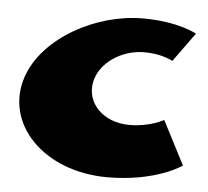

<svg xmlns="http://www.w3.org/2000/svg" viewBox="-40 -467 571 526"><g transform="rotate(5 245.5 -204.0)"><path d="M345 -333C394 -333 423 -316 423 -316L481 -396C481 -396 431 -425 333 -425C205 -425 62 -348 24 -238C-21 -107 97 17 273 17C408 17 477 -33 477 -33L415 -153C415 -153 378 -131 321 -131C249 -131 200 -181 212 -240C223 -293 282 -333 345 -333Z"/></g></svg>

Font: Hussar Milosc
Style: Bold
Weight: 700
Foundry: Cannot Into Space Fonts
Version: Version 1.02